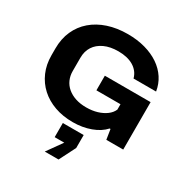

<svg xmlns="http://www.w3.org/2000/svg" viewBox="-228 -916 1328 1388"><g transform="rotate(30 436.0 -222.0)"><path d="M410 11Q327 11 258.5 -13.5Q190 -38 140.5 -83Q91 -128 63.5 -191Q36 -254 36 -331V-388Q36 -469 65 -534Q94 -599 147.5 -645Q201 -691 275 -715.5Q349 -740 439 -740Q518 -740 584.5 -721.5Q651 -703 701 -669Q751 -635 782 -587.5Q813 -540 822 -482H634Q626 -511 609 -532.5Q592 -554 567.5 -568.5Q543 -583 511.5 -590.5Q480 -598 442 -598Q374 -598 325.5 -575.5Q277 -553 251.5 -513.5Q226 -474 226 -420V-309Q226 -270 240.5 -237Q255 -204 283.5 -180Q312 -156 351.5 -143Q391 -130 441 -130Q491 -130 532 -142.5Q573 -155 602.5 -177Q632 -199 645 -229V-274H444V-396H826V0H685L672 -83H665Q626 -39 558 -14Q490 11 410 11ZM342 296 432 170H352V52H526V160L457 296Z"/></g></svg>

Font: Hubot Sans SemiExpanded
Style: Bold
Weight: 700
Width: 6
Designer: Deni Anggara
Foundry: GitHub, Inc., Subsidiary of Microsoft Corporation
Version: Version 2.000